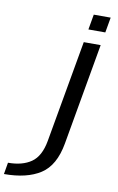

<svg xmlns="http://www.w3.org/2000/svg" viewBox="-281 -811 671 1096"><g transform="rotate(10 54.5 -262.5)"><path d="M-176.5 230 -165 162.5Q-82 162.5 -30.5 126.8Q21 91 37 0.5L141.5 -590.5H239.5L136 -2Q113 128.5 34.5 179.2Q-44 230 -176.5 230ZM170.5 -755H268.5L253 -666.5H155Z"/></g></svg>

Font: Anybody ExtraExpanded Regular
Style: Italic
Weight: 400
Width: 8
Italic angle: -10°
Designer: Tyler Finck
Foundry: Etcetera Type Company
Version: Version 1.010; ttfautohint (v1.8.3) -l 8 -r 50 -G 200 -x 14 